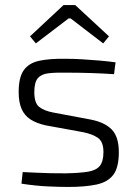

<svg xmlns="http://www.w3.org/2000/svg" viewBox="-20 -730 545 761"><path d="M240 -497Q271 -497 305.5 -495Q340 -493 374 -490Q408 -487 438 -483L432 -436Q387 -439 340 -440.5Q293 -442 248 -442Q200 -443 171.5 -439.5Q143 -436 129.5 -419.5Q116 -403 116 -365Q116 -322 135 -306.5Q154 -291 191 -284L340 -256Q396 -245 423.5 -216Q451 -187 451 -127Q451 -66 429 -37Q407 -8 362 1.5Q317 11 250 11Q221 11 172.5 9Q124 7 65 -2L70 -48Q97 -47 124 -45.5Q151 -44 179.5 -43.5Q208 -43 239 -43Q296 -44 329 -49.5Q362 -55 376 -73Q390 -91 390 -127Q390 -169 367.5 -184Q345 -199 310 -206L162 -233Q125 -241 101 -256.5Q77 -272 65.5 -298.5Q54 -325 54 -365Q54 -423 74 -451.5Q94 -480 135 -489Q176 -498 240 -497ZM278 -710 412 -586 389 -558 260 -657H252L122 -558L99 -586L232 -710Z"/></svg>

Font: Exo 2 Light
Style: Regular
Weight: 300
Designer: Natanael Gama
Foundry: Natanael Gama
Version: Version 2.010